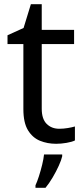

<svg xmlns="http://www.w3.org/2000/svg" viewBox="-20 -679 401 920"><path d="M264 -62Q284 -62 305 -65.5Q326 -69 339 -73V-6Q325 1 299 5.5Q273 10 249 10Q207 10 171.5 -4.5Q136 -19 114 -55Q92 -91 92 -156V-468H16V-510L93 -545L128 -659H180V-536H335V-468H180V-158Q180 -109 203.5 -85.5Q227 -62 264 -62ZM278 70Q274 88 261.5 115.5Q249 143 232.5 171Q216 199 198 221H150V209Q158 192 166.5 165.5Q175 139 182 110.5Q189 82 191 61H278Z"/></svg>

Font: Noto Sans Tifinagh Adrar
Style: Regular
Weight: 400
Designer: JamraPatel
Foundry: JamraPatel LLC
Version: Version 2.006; ttfautohint (v1.8.4.7-5d5b)